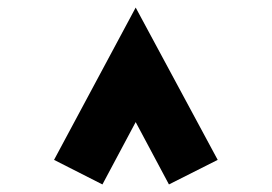

<svg xmlns="http://www.w3.org/2000/svg" viewBox="-20 -828 719 508"><path d="M251 -340 123 -405 339 -808 556 -405 427 -340 339 -505Z"/></svg>

Font: Lil Grotesk Black
Style: Regular
Weight: 900
Designer: Bastien Sozeau
Foundry: NBR — Bastien Sozeau
Version: Version 3.003; ttfautohint (v1.8.4.7-5d5b);gftools[0.9.33]